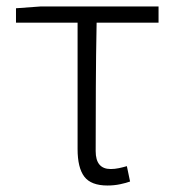

<svg xmlns="http://www.w3.org/2000/svg" viewBox="-20 -553 533 586"><path d="M308.1 13.2Q257.8 13.2 237.3 -13.9Q216.8 -41 216.8 -98.1V-483.9H28.8V-527.8L103 -533.2H463.9V-483.9H274.9Q272.9 -383.3 272.5 -285.6Q272 -188 272 -91.8Q272 -37.1 317.9 -37.1Q330.1 -37.1 343 -39.8Q356 -42.5 367.2 -45.9L377 1Q365.2 5.4 346.7 9.3Q328.1 13.2 308.1 13.2Z"/></svg>

Font: Source Han Sans CN Light
Style: Regular
Weight: 300
Designer: Ryoko NISHIZUKA  (kana, bopomofo & ideographs); Paul D. Hunt (Latin, Greek & Cyrillic); Sandoll Communications , Soo-you
Foundry: Adobe
Version: Version 2.000;hotconv 1.0.107;makeotfexe 2.5.65593